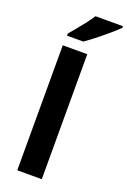

<svg xmlns="http://www.w3.org/2000/svg" viewBox="-182 -1038 728 1097"><g transform="rotate(20 182.0 -490.0)"><path d="M227 0H78V-760H227ZM364 -970Q350 -956 327 -936Q304 -916 277.5 -894Q251 -872 225.5 -852.5Q200 -833 181 -820H82V-833Q98 -852 119.5 -877.5Q141 -903 162 -930.5Q183 -958 197 -980H364Z"/></g></svg>

Font: Noto Sans Bamum
Style: Regular
Weight: 400
Designer: Monotype Design Team
Foundry: Monotype Imaging Inc.
Version: Version 2.001